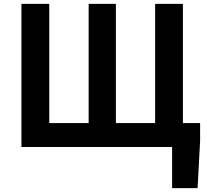

<svg xmlns="http://www.w3.org/2000/svg" viewBox="-20 -761 1074 994"><path d="M91 0H871V213H1003L1016 -32V-124H927V-741H783V-124H580V-741H439V-124H235V-741H91Z"/></svg>

Font: Noto Sans Mono CJK TC
Style: Bold
Weight: 700
Designer: Ryoko NISHIZUKA 西塚涼子 (kana, bopomofo & ideographs); Paul D. Hunt (Latin, Greek & Cyrillic); Sandoll Communications 산돌커뮤니
Foundry: Adobe
Version: Version 2.004;hotconv 1.0.118;makeotfexe 2.5.65603